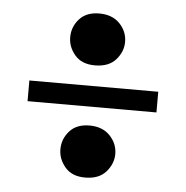

<svg xmlns="http://www.w3.org/2000/svg" viewBox="-43 -638 583 601"><g transform="rotate(5 248.5 -338.0)"><path d="M245.5 -433.5Q204 -433.5 182.5 -458.8Q161 -484 161 -514.5Q161 -547.5 183 -572Q205 -596.5 245.5 -596.5Q286.5 -596.5 310 -572Q333.5 -547.5 333.5 -514.5Q333.5 -484 311.2 -458.8Q289 -433.5 245.5 -433.5ZM45.5 -303.5V-368.5H450.5V-303.5ZM245.5 -81Q204 -81 182.5 -106.5Q161 -132 161 -162.5Q161 -195 183 -219.8Q205 -244.5 245.5 -244.5Q286.5 -244.5 310 -219.8Q333.5 -195 333.5 -162.5Q333.5 -132 311.2 -106.5Q289 -81 245.5 -81Z"/></g></svg>

Font: Libre Caslon Text
Style: Bold
Weight: 700
Designer: Pablo Impallari, Rodrigo Fuenzalida, Katja Schimmel
Foundry: Pablo Impallari, Rodrigo Fuenzalida
Version: Version 2.000